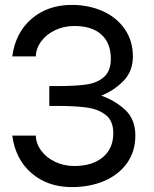

<svg xmlns="http://www.w3.org/2000/svg" viewBox="-20 -746 626 783"><path d="M532 -193Q532 -129 498.5 -81.5Q465 -34 406 -8.5Q347 17 273 17Q175 17 109 -39.5Q43 -96 30 -193H126Q127 -160 148 -131.5Q169 -103 205 -86Q241 -69 283 -69Q356 -69 399 -104.5Q442 -140 442 -203Q442 -253 411.5 -277Q381 -301 334 -307.5Q287 -314 212 -314H181V-395H212Q285 -395 330 -401Q375 -407 403.5 -431.5Q432 -456 432 -506Q432 -570 393.5 -605Q355 -640 283 -640Q241 -640 205 -623Q169 -606 148 -577.5Q127 -549 126 -516H30Q43 -613 109 -669.5Q175 -726 273 -726Q342 -726 399 -700.5Q456 -675 489 -627Q522 -579 522 -516Q522 -455 483 -415.5Q444 -376 393 -356Q450 -336 491 -297.5Q532 -259 532 -193Z"/></svg>

Font: Violet Sans
Style: Regular
Weight: 400
Designer: Calvin Waterman
Foundry: Violet Office
Version: Version 1.013